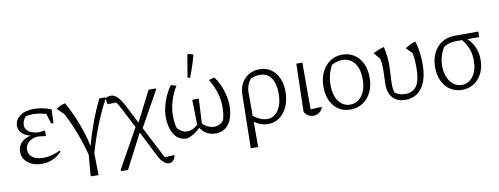

<svg xmlns="http://www.w3.org/2000/svg" viewBox="-72 -1128 4468 1719"><g transform="rotate(-10 2162.5 -268.0)"><path d="M228 7Q151 7 101.5 -32Q52 -71 52 -133Q52 -180 83.5 -214.5Q115 -249 173 -260Q126 -268 95.5 -296.5Q65 -325 65 -364Q65 -419 111.5 -454.5Q158 -490 240 -490Q277 -490 312.5 -483.5Q348 -477 396 -459L392 -335H370L343 -426Q282 -445 225 -445Q192 -445 158 -438Q142 -420 134 -400.5Q126 -381 126 -364Q126 -334 144 -315Q162 -296 190 -286.5Q218 -277 248 -277L305 -282V-232L237 -240Q205 -240 178 -227.5Q151 -215 134 -192.5Q117 -170 117 -141Q117 -95 153 -69.5Q189 -44 250 -44Q288 -44 325.5 -53.5Q363 -63 404 -83L409 -71Q332 7 228 7Z M708 194H645L637 183L653 0Q628 -98 591 -197Q554 -296 503 -395L442 -455Q460 -468 480.5 -477Q501 -486 524 -491Q557 -434 588 -364.5Q619 -295 643.5 -220.5Q668 -146 683 -75Q710 -177 747.5 -278.5Q785 -380 834 -481H888V-467Q829 -357 783.5 -239.5Q738 -122 705 -6Z M912 194V181L1109 -172L1018 -348Q996 -392 978 -418L897 -417L888 -472Q915 -487 938 -487Q971 -487 999 -458.5Q1027 -430 1057 -372L1142 -206L1282 -481H1347V-468L1170 -151L1320 140L1409 135Q1404 167 1387.5 183.5Q1371 200 1350 200Q1327 200 1301.5 178.5Q1276 157 1255 115L1137 -117L976 194Z M1549 9Q1494 9 1459 -20.5Q1424 -50 1407.5 -101Q1391 -152 1391 -214Q1391 -259 1403 -308Q1415 -357 1436 -403.5Q1457 -450 1485 -487L1534 -473Q1496 -413 1476 -345.5Q1456 -278 1456 -216Q1456 -178 1460 -149.5Q1464 -121 1471 -99Q1490 -76 1513.5 -64.5Q1537 -53 1561 -53Q1584 -53 1610 -65Q1636 -77 1656 -98L1651 -324H1711L1699 -100Q1725 -74 1752.5 -63Q1780 -52 1802 -52Q1850 -52 1890 -92Q1898 -119 1902.5 -149.5Q1907 -180 1907 -219Q1907 -279 1887.5 -344Q1868 -409 1829 -473L1879 -487Q1905 -455 1926 -410Q1947 -365 1959 -314.5Q1971 -264 1971 -215Q1971 -154 1954 -103Q1937 -52 1900.5 -21.5Q1864 9 1806 9Q1765 9 1730.5 -8.5Q1696 -26 1669 -67Q1623 -15 1549 9ZM1666 -521 1644 -527 1678 -729 1685 -736 1732 -722Q1705 -619 1666 -521Z M2092 194 2101 -297Q2102 -353 2127 -396.5Q2152 -440 2194.5 -464.5Q2237 -489 2292 -489Q2351 -489 2394.5 -459Q2438 -429 2462 -375.5Q2486 -322 2486 -251Q2486 -173 2459 -114.5Q2432 -56 2386.5 -24Q2341 8 2284 8Q2248 8 2216 -4.5Q2184 -17 2159 -35V194ZM2159 -300V-89Q2186 -67 2218 -52.5Q2250 -38 2285 -38Q2346 -38 2384.5 -94.5Q2423 -151 2423 -248Q2423 -337 2387.5 -388Q2352 -439 2286 -439Q2248 -439 2202 -421Q2159 -368 2159 -300Z M2614 -45 2625 -481H2680V-56L2783 -61Q2774 -29 2749.5 -12Q2725 5 2696 5Q2672 5 2649.5 -8Q2627 -21 2614 -45Z M3033 8Q2971 8 2925 -22Q2879 -52 2853.5 -106.5Q2828 -161 2828 -232Q2828 -308 2855.5 -366Q2883 -424 2931.5 -456.5Q2980 -489 3043 -489Q3105 -489 3151.5 -458.5Q3198 -428 3224 -373.5Q3250 -319 3250 -247Q3250 -171 3222.5 -113.5Q3195 -56 3146 -24Q3097 8 3033 8ZM3038 -36Q3103 -36 3144.5 -92Q3186 -148 3186 -244Q3186 -336 3145 -389Q3104 -442 3036 -442Q2991 -442 2938 -416Q2893 -332 2893 -238Q2893 -145 2933.5 -90.5Q2974 -36 3038 -36Z M3533 8Q3461 8 3419.5 -35Q3378 -78 3378 -155Q3378 -170 3379 -194.5Q3380 -219 3381 -247Q3382 -275 3382 -297Q3382 -347 3373 -392L3323 -453Q3355 -469 3376.5 -477.5Q3398 -486 3423 -491Q3432 -453 3437 -412Q3442 -371 3442 -332Q3442 -283 3438.5 -236.5Q3435 -190 3435 -153Q3435 -104 3446 -74Q3484 -44 3538 -44Q3611 -44 3644.5 -95.5Q3678 -147 3678 -262Q3678 -296 3675 -332Q3672 -368 3668 -391L3614 -447Q3643 -465 3664 -475.5Q3685 -486 3709 -490Q3722 -453 3730 -396Q3738 -339 3738 -283Q3738 -144 3684 -68Q3630 8 3533 8Z M4256 -231Q4256 -161 4229.5 -107Q4203 -53 4156 -22.5Q4109 8 4049 8Q3988 8 3941.5 -22Q3895 -52 3869 -106.5Q3843 -161 3843 -233Q3843 -307 3871 -363Q3899 -419 3949 -450Q3999 -481 4067 -481H4281L4277 -431H4171Q4256 -351 4256 -231ZM4058 -431Q4032 -431 4004 -422.5Q3976 -414 3954 -399Q3907 -317 3907 -236Q3907 -147 3948 -91.5Q3989 -36 4053 -36Q4116 -36 4155.5 -90.5Q4195 -145 4195 -235Q4195 -290 4178 -336Q4161 -382 4124 -431Z"/></g></svg>

Font: Piazzolla Light
Style: Regular
Weight: 300
Designer: Juan Pablo del Peral
Foundry: Huerta Tipografica
Version: Version 1.330